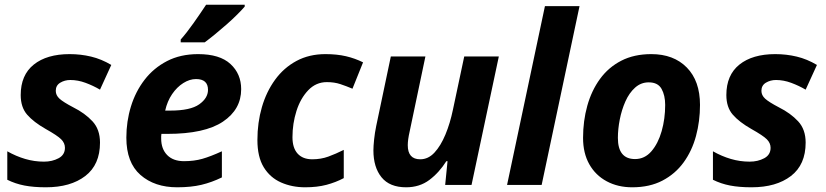

<svg xmlns="http://www.w3.org/2000/svg" viewBox="-20 -786 3512 816"><path d="M175 10Q123 10 84 2.5Q45 -5 11 -22V-143Q48 -122 87 -110.5Q126 -99 167 -99Q202 -99 229 -113.5Q256 -128 256 -158Q256 -178 240 -194Q224 -210 174 -238Q123 -267 95.5 -298.5Q68 -330 68 -382Q68 -467 123.5 -511.5Q179 -556 276 -556Q323 -556 367 -545.5Q411 -535 453 -510L405 -405Q376 -422 343.5 -434Q311 -446 279 -446Q255 -446 236 -434.5Q217 -423 217 -400Q217 -381 233 -366.5Q249 -352 291 -330Q341 -305 373 -270.5Q405 -236 405 -180Q405 -86 342.5 -38Q280 10 175 10Z M733 10Q637 10 577 -42.5Q517 -95 517 -201Q517 -270 536.5 -333.5Q556 -397 594.5 -447Q633 -497 690 -526.5Q747 -556 822 -556Q914 -556 959.5 -514Q1005 -472 1005 -407Q1005 -321 927.5 -269Q850 -217 691 -217H666Q665 -211 665 -206.5Q665 -202 665 -197Q665 -153 690.5 -127Q716 -101 762 -101Q805 -101 840 -111Q875 -121 923 -143V-32Q880 -11 836 -0.5Q792 10 733 10ZM682 -316H704Q789 -316 826.5 -342.5Q864 -369 864 -404Q864 -450 813 -450Q786 -450 759 -433Q732 -416 711.5 -386Q691 -356 682 -316ZM748 -606V-618Q773 -646 803 -688.5Q833 -731 856 -766H1020V-758Q1009 -745 988.5 -724.5Q968 -704 943 -682Q918 -660 893.5 -640Q869 -620 850 -606Z M1277 10Q1221 10 1174.5 -10.5Q1128 -31 1101 -75Q1074 -119 1074 -191Q1074 -265 1093 -330.5Q1112 -396 1149 -447Q1186 -498 1240 -527Q1294 -556 1363 -556Q1412 -556 1450.5 -547Q1489 -538 1523 -521L1478 -409Q1452 -420 1426.5 -428.5Q1401 -437 1369 -437Q1323 -437 1290 -402.5Q1257 -368 1240 -314.5Q1223 -261 1223 -203Q1223 -157 1245 -133Q1267 -109 1307 -109Q1344 -109 1375.5 -120.5Q1407 -132 1441 -149V-29Q1407 -11 1367.5 -0.5Q1328 10 1277 10Z M1706 10Q1636 10 1601.5 -32.5Q1567 -75 1567 -147Q1567 -165 1570 -193.5Q1573 -222 1579 -251L1641 -546H1788L1721 -227Q1713 -192 1713 -169Q1713 -109 1766 -109Q1800 -109 1826.5 -137.5Q1853 -166 1873 -214Q1893 -262 1905 -320L1953 -546H2100L1984 0H1872L1882 -101H1877Q1846 -52 1804.5 -21Q1763 10 1706 10Z M2135 0 2296 -760H2443L2282 0Z M2667 10Q2606 10 2558.5 -15.5Q2511 -41 2484.5 -88Q2458 -135 2458 -200Q2458 -272 2476 -336.5Q2494 -401 2530 -450.5Q2566 -500 2620.5 -528Q2675 -556 2748 -556Q2843 -556 2899 -499Q2955 -442 2955 -340Q2955 -271 2938 -208Q2921 -145 2885.5 -96Q2850 -47 2795.5 -18.5Q2741 10 2667 10ZM2679 -110Q2720 -110 2748.5 -143Q2777 -176 2792 -228.5Q2807 -281 2807 -340Q2807 -381 2791.5 -408.5Q2776 -436 2737 -436Q2704 -436 2679 -413.5Q2654 -391 2638 -355Q2622 -319 2614 -278Q2606 -237 2606 -200Q2606 -110 2679 -110Z M3174 10Q3122 10 3083 2.5Q3044 -5 3010 -22V-143Q3047 -122 3086 -110.5Q3125 -99 3166 -99Q3201 -99 3228 -113.5Q3255 -128 3255 -158Q3255 -178 3239 -194Q3223 -210 3173 -238Q3122 -267 3094.5 -298.5Q3067 -330 3067 -382Q3067 -467 3122.5 -511.5Q3178 -556 3275 -556Q3322 -556 3366 -545.5Q3410 -535 3452 -510L3404 -405Q3375 -422 3342.5 -434Q3310 -446 3278 -446Q3254 -446 3235 -434.5Q3216 -423 3216 -400Q3216 -381 3232 -366.5Q3248 -352 3290 -330Q3340 -305 3372 -270.5Q3404 -236 3404 -180Q3404 -86 3341.5 -38Q3279 10 3174 10Z"/></svg>

Font: Noto IKEA Latin
Style: Bold Italic
Weight: 700
Italic angle: -12°
Designer: Monotype Design Team
Foundry: Monotype Imaging Inc.
Version: Version 1.0